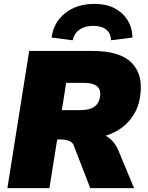

<svg xmlns="http://www.w3.org/2000/svg" viewBox="-20 -967 760 987"><path d="M18 0ZM18 0 130 -705H457Q597 -705 657.5 -643.5Q718 -582 700 -469Q689 -396 642.5 -344Q596 -292 523 -269Q546 -257 562.5 -237Q579 -217 590 -190L669 0H444L358 -222Q352 -237 332.5 -243.5Q313 -250 294 -250H274L234 0ZM298 -401H395Q483 -401 494 -468Q500 -506 479 -523.5Q458 -541 413 -541H320ZM353 -760 245 -774Q256 -853 315.5 -900Q375 -947 466 -947Q526 -947 569 -924.5Q612 -902 636 -863Q660 -824 661 -774L551 -760Q550 -795 526.5 -814.5Q503 -834 459 -834Q416 -834 388.5 -814.5Q361 -795 353 -760Z"/></svg>

Font: Winston Black
Style: Italic
Weight: 900
Italic angle: -9°
Designer: Original fonts by Vernon Adams / Changes by Cristiano Sobral
Foundry: VOriginal fonts by Vernon Adams / Changes by Cristiano Sobral
Version: Version 2.503;July 17, 2020;FontCreator 13.0.0.2655 64-bit